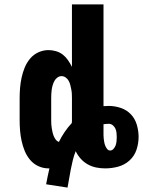

<svg xmlns="http://www.w3.org/2000/svg" viewBox="-20 -755 648 870"><path d="M286 95 189 80Q192 62 196 44Q200 26 204 8H200Q176 8 154 -2Q132 -12 116.5 -30.5Q101 -49 92 -71Q83 -93 78 -116Q73 -139 71 -162.5Q69 -186 69 -210V-310Q69 -334 71 -357.5Q73 -381 78 -404Q83 -427 92 -449Q101 -471 116.5 -489.5Q132 -508 154 -518Q176 -528 200 -528Q217 -528 234 -523Q251 -518 264.5 -507.5Q278 -497 288 -482.5Q298 -468 306 -452V-735H449V-274Q455 -274 461 -274.5Q467 -275 473 -275Q500 -275 527 -266Q554 -257 573 -237Q592 -217 600 -189.5Q608 -162 608 -135Q608 -105 598.5 -76.5Q589 -48 567 -28Q545 -8 516 0Q487 8 457 8Q436 8 416 4Q396 0 378 -10Q360 -20 346 -35.5Q332 -51 323 -70Q315 -50 310 -29.5Q305 -9 301 11.5Q297 32 293.5 53Q290 74 286 95ZM247 -112Q258 -135 273 -157Q288 -179 305 -197Q306 -201 306 -204Q306 -207 306 -210V-310Q306 -320 305.5 -330Q305 -340 303 -350Q301 -360 298.5 -370Q296 -380 291 -389Q286 -398 277.5 -404Q269 -410 259 -410Q249 -410 240.5 -404Q232 -398 227 -389Q222 -380 219 -370Q216 -360 214.5 -350Q213 -340 212.5 -330Q212 -320 212 -310V-210Q212 -201 212.5 -192Q213 -183 214.5 -174Q216 -165 218 -156Q220 -147 223.5 -138.5Q227 -130 232.5 -122.5Q238 -115 247 -112ZM479 -73Q488 -73 494.5 -80.5Q501 -88 504 -96.5Q507 -105 508 -114.5Q509 -124 509 -133Q509 -143 508 -153Q507 -163 503 -172Q499 -181 491 -187.5Q483 -194 473 -194Q467 -194 461 -193.5Q455 -193 449 -192V-159Q449 -151 449 -143Q449 -135 450 -126.5Q451 -118 452.5 -110Q454 -102 457 -94.5Q460 -87 465.5 -80Q471 -73 479 -73Z"/></svg>

Font: Iosevka Aile Heavy
Style: Regular
Weight: 900
Designer: Belleve Invis
Foundry: Belleve Invis
Version: Version 31.1.0; ttfautohint (v1.8.4)